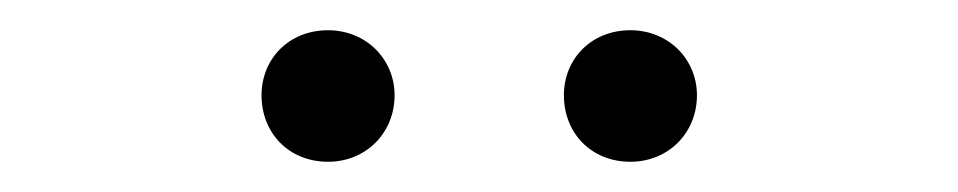

<svg xmlns="http://www.w3.org/2000/svg" viewBox="-20 -767 634 127"><path d="M197 -660C222 -660 241 -679 241 -704C241 -728 222 -747 197 -747C171 -747 153 -728 153 -704C153 -679 171 -660 197 -660ZM397 -660C422 -660 441 -679 441 -704C441 -728 422 -747 397 -747C371 -747 353 -728 353 -704C353 -679 371 -660 397 -660Z"/></svg>

Font: Noto Sans TC Light
Style: Regular
Weight: 300
Designer: Ryoko NISHIZUKA 西塚涼子 (kana, bopomofo & ideographs); Paul D. Hunt (Latin, Greek & Cyrillic); Sandoll Communications 산돌커뮤니
Foundry: Adobe
Version: Version 2.004;hotconv 1.0.118;makeotfexe 2.5.65603